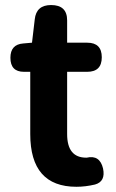

<svg xmlns="http://www.w3.org/2000/svg" viewBox="-20 -713 450 747"><path d="M277.3 13.7Q97.7 13.7 97.7 -191.4V-433.6H73.2Q20.5 -433.6 20.5 -488.3Q20.5 -540 70.3 -543.9L104.5 -546.9L115.2 -637.7Q121.1 -693.4 178.7 -693.4Q241.2 -693.4 241.2 -633.8V-546.9H319.3Q376 -546.9 376 -490.2Q376 -433.6 319.3 -433.6H241.2V-312.5V-191.4Q241.2 -99.6 315.4 -99.6Q316.4 -99.6 317.4 -99.6Q368.2 -111.3 380.9 -57.6Q391.6 -6.8 349.6 4.9Q312.5 13.7 277.3 13.7Z"/></svg>

Font: Bpmf GenSen Rounded B
Style: B
Weight: 700
Foundry: But Ko
Version: Version 1.320